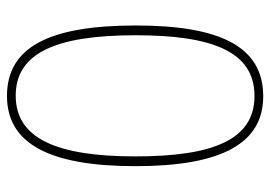

<svg xmlns="http://www.w3.org/2000/svg" viewBox="-132 -632 774 550"><g transform="rotate(90 255.0 -357.0)"><path d="M255 10C390 10 456 -109 456 -358C456 -606 390 -724 256 -724C113 -724 53 -600 53 -359C53 -107 117 10 255 10ZM254 -15C133 -15 81 -128 81 -358C81 -577 127 -699 255 -699C380 -699 428 -581 428 -358C428 -133 377 -15 254 -15Z"/></g></svg>

Font: Noto Serif Sinhala SemiCondensed Thin
Style: Regular
Weight: 100
Width: 4
Designer: Jelle Bosma - Monotype Design Team
Foundry: Monotype Imaging Inc.
Version: Version 2.007